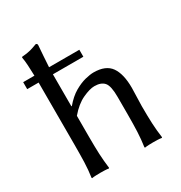

<svg xmlns="http://www.w3.org/2000/svg" viewBox="-174 -863 930 989"><g transform="rotate(-30 291.0 -368.5)"><path d="M180.2 -373 182.1 -370.1Q216.3 -410.6 250.7 -430.4Q285.2 -450.2 315.4 -457.8Q345.7 -465.3 365.7 -465.3Q438 -465.3 467.8 -422.9Q497.6 -380.4 497.6 -297.9Q497.6 -272.5 496.1 -244.4Q494.6 -216.3 494.6 -190.9Q494.6 -130.4 496.6 -87.9Q498.5 -45.4 504.9 0L502.4 2.9Q492.7 1 477.5 0.5Q462.4 0 452.1 0Q442.9 0 427.7 0.5Q412.6 1 402.8 2.9L400.4 0Q406.7 -43.5 408.7 -87.4Q410.6 -131.3 410.6 -190.9V-294.4Q410.6 -359.4 392.3 -380.6Q374 -401.9 334 -401.9Q306.6 -401.9 263.7 -382.1Q220.7 -362.3 180.2 -314.5V-190.9Q180.2 -130.4 182.1 -87.9Q184.1 -45.4 189.9 0L187.5 2.9Q178.2 1 162.8 0.5Q147.5 0 137.7 0Q128.4 0 112.8 0.5Q97.2 1 87.9 2.9L85.9 0Q92.3 -44.4 93.8 -88.4Q95.2 -132.3 95.2 -190.9V-509.8Q95.2 -523.9 95.2 -536.6Q95.2 -549.3 95.2 -561.5H27.3V-603H94.2Q93.3 -637.2 91.6 -666.3Q89.8 -695.3 85.9 -715.3L87.9 -718.8Q120.6 -721.2 140.4 -726.8Q160.2 -732.4 180.2 -740.2Q189.9 -740.2 189.9 -729.5Q187.5 -696.8 185.3 -667Q183.1 -637.2 181.2 -603H361.3V-561.5H180.2Q180.2 -554.2 180.2 -546.9Q180.2 -539.6 180.2 -531.2Z"/></g></svg>

Font: Kurinto Seri
Style: Regular
Weight: 400
Designer: Kurinto was developed by Clint Goss from a range of fonts that are compatible with the SIL Open Font License Version 1.1
Foundry: Clinton F. Goss
Version: Version 2.196; July 25, 2020